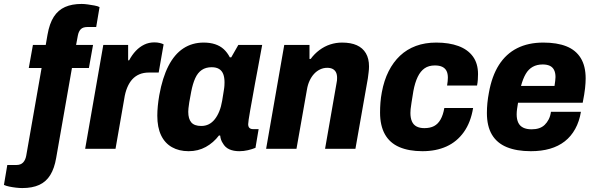

<svg xmlns="http://www.w3.org/2000/svg" viewBox="-100 -755 3015 974"><path d="M13 199Q-1 199 -18.5 197Q-36 195 -53 191.5Q-70 188 -80 183L-63 82H-17Q5 82 17 69.5Q29 57 33 35L111 -410H46L67 -527H132L141 -579Q151 -636 173 -670Q195 -704 230 -719.5Q265 -735 314 -735Q328 -735 345.5 -732.5Q363 -730 379.5 -727Q396 -724 405 -719L388 -618H344Q321 -618 310 -607Q299 -596 295 -575L286 -527H372L351 -410H265L185 46Q176 99 155 133Q134 167 99 183Q64 199 13 199Z M332 0 424 -527H550V-449H555Q570 -477 589 -497Q608 -517 631.5 -528.5Q655 -540 683 -540Q698 -540 710.5 -537Q723 -534 730 -530L705 -387H656Q628 -387 607 -378Q586 -369 571 -352.5Q556 -336 545.5 -311Q535 -286 530 -252L486 0Z M857 12Q808 12 772 -8.5Q736 -29 717 -69Q698 -109 698 -168Q698 -191 700.5 -217Q703 -243 708 -272Q724 -361 754.5 -420.5Q785 -480 830 -509.5Q875 -539 933 -539Q966 -539 991.5 -530.5Q1017 -522 1035 -505.5Q1053 -489 1066 -464H1073L1109 -527H1230L1206 -397Q1200 -366 1193.5 -330.5Q1187 -295 1181 -260.5Q1175 -226 1169.5 -197Q1164 -168 1161.5 -148.5Q1159 -129 1159 -125Q1159 -112 1165.5 -106Q1172 -100 1183 -100H1212L1196 -5Q1179 2 1157.5 7Q1136 12 1114 12Q1085 12 1063.5 2.5Q1042 -7 1030 -29Q1025 -36 1021.5 -46Q1018 -56 1017 -67L1011 -68Q983 -31 944 -9.5Q905 12 857 12ZM921 -116Q942 -116 959 -124.5Q976 -133 989.5 -150Q1003 -167 1012.5 -190.5Q1022 -214 1027 -244Q1032 -276 1035 -293.5Q1038 -311 1038.5 -321Q1039 -331 1039 -337Q1039 -362 1032.5 -379Q1026 -396 1011.5 -405Q997 -414 974 -414Q944 -414 923.5 -400Q903 -386 890.5 -358.5Q878 -331 870 -290Q863 -255 860 -235.5Q857 -216 856 -205.5Q855 -195 855 -188Q855 -152 870.5 -134Q886 -116 921 -116Z M1250 0 1342 -527H1470V-456H1476Q1495 -482 1520.5 -501Q1546 -520 1575 -529.5Q1604 -539 1635 -539Q1680 -539 1710 -525.5Q1740 -512 1756 -485Q1772 -458 1772 -418Q1772 -404 1770 -388.5Q1768 -373 1766 -357L1703 0H1549L1607 -332Q1609 -340 1609.5 -347Q1610 -354 1610 -360Q1610 -377 1604.5 -388Q1599 -399 1588 -405Q1577 -411 1560 -411Q1541 -411 1524 -403Q1507 -395 1493.5 -380.5Q1480 -366 1470.5 -345.5Q1461 -325 1457 -300L1404 0Z M2043 12Q1974 12 1925.5 -9Q1877 -30 1852.5 -74Q1828 -118 1828 -184Q1828 -209 1830 -235Q1832 -261 1837 -287Q1848 -347 1871.5 -393.5Q1895 -440 1929.5 -472.5Q1964 -505 2010 -522Q2056 -539 2113 -539Q2178 -539 2225.5 -521.5Q2273 -504 2299 -468.5Q2325 -433 2325 -379Q2325 -366 2324 -351Q2323 -336 2320 -321H2168Q2170 -333 2171 -343Q2172 -353 2172 -361Q2172 -382 2165 -395.5Q2158 -409 2143.5 -416Q2129 -423 2106 -423Q2075 -423 2054 -408.5Q2033 -394 2019 -365Q2005 -336 1997 -293Q1991 -255 1987.5 -234Q1984 -213 1983 -201.5Q1982 -190 1982 -182Q1982 -157 1989.5 -139.5Q1997 -122 2013 -113.5Q2029 -105 2053 -105Q2082 -105 2102 -115.5Q2122 -126 2135 -149Q2148 -172 2154 -207H2300Q2288 -134 2253 -85Q2218 -36 2165 -12Q2112 12 2043 12Z M2593 12Q2521 12 2471 -8.5Q2421 -29 2395.5 -72Q2370 -115 2370 -182Q2370 -207 2372.5 -232.5Q2375 -258 2380 -284Q2395 -369 2431 -425.5Q2467 -482 2523.5 -510.5Q2580 -539 2656 -539Q2726 -539 2773.5 -520Q2821 -501 2846 -460.5Q2871 -420 2871 -357Q2871 -336 2868 -307.5Q2865 -279 2856 -234H2528Q2525 -217 2523 -202Q2521 -187 2521 -175Q2521 -150 2529 -133Q2537 -116 2554 -107.5Q2571 -99 2597 -99Q2618 -99 2634.5 -104.5Q2651 -110 2663 -121.5Q2675 -133 2683.5 -149.5Q2692 -166 2695 -188H2847Q2839 -139 2818 -101Q2797 -63 2765 -38Q2733 -13 2690 -0.5Q2647 12 2593 12ZM2543 -319H2713Q2715 -333 2716.5 -344.5Q2718 -356 2718 -364Q2718 -386 2710.5 -400.5Q2703 -415 2688.5 -421.5Q2674 -428 2653 -428Q2624 -428 2602.5 -416Q2581 -404 2567 -380Q2553 -356 2543 -319Z"/></svg>

Font: Archivo SemiCondensed ExtraBold
Style: Italic
Weight: 800
Width: 4
Italic angle: -10°
Designer: Hector Gatti
Foundry: Omnibus-Type
Version: Version 2.001